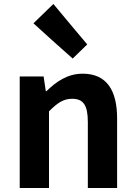

<svg xmlns="http://www.w3.org/2000/svg" viewBox="-20 -944 681 964"><path d="M79 -280V0H152H226V-385C267 -426 297 -448 342 -448C397 -448 421 -418 421 -331V0H568V-349C568 -490 516 -574 395 -574C319 -574 262 -534 213 -486H210L199 -560H79ZM246 -738 345 -650 418 -721 333 -822 248 -924 148 -827Z"/></svg>

Font: GenSekiGothic2 TW B
Style: Regular
Weight: 700
Version: Version 2.100;PS 2.1;hotconv 16.6.51;makeotf.lib2.5.65220 DE